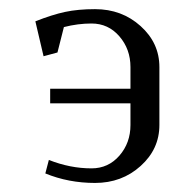

<svg xmlns="http://www.w3.org/2000/svg" viewBox="-20 -404 420 424"><path d="M58.1 -356.9Q95.2 -371.6 123.8 -377.7Q152.3 -383.8 189.9 -383.8Q249 -383.8 290.5 -346.4Q332 -309.1 332 -255.9V-127.9Q332 -74.7 290.5 -37.4Q249 0 189.9 0Q131.3 0 80.1 -21L87.9 -50.8Q134.8 -32.2 182.1 -32.2Q219.2 -32.2 243.7 -60.3Q268.1 -88.4 268.1 -127.9V-175.8H90.8V-208H268.1V-255.9Q268.1 -295.4 243.7 -323.7Q219.2 -352.1 182.1 -352.1Q151.9 -352.1 121.1 -344.2L106.9 -288.1L76.2 -279.8Z"/></svg>

Font: Gawaa
Style: Regular
Weight: 400
Designer: T. Christopher White
Version: Version 1.0